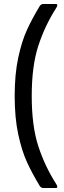

<svg xmlns="http://www.w3.org/2000/svg" viewBox="-20 -834 324 968"><path d="M264 95Q269 103 269 108Q269 114 259 114H198Q193 114 188 111Q183 108 180 103Q142 40 116 -16.5Q90 -73 72 -156.5Q54 -240 54 -350Q54 -460 72 -543.5Q90 -627 116 -683.5Q142 -740 180 -803Q183 -808 188 -811Q193 -814 198 -814H259Q269 -814 269 -808Q269 -803 264 -795Q206 -704 173 -602.5Q140 -501 140 -350Q140 -199 173 -97.5Q206 4 264 95Z"/></svg>

Font: LINE Seed Sans KR Regular
Style: Regular
Weight: 400
Designer: LINE VX Design & Sandoll Inc & Dalton Maag Ltd
Foundry: Sandoll Inc.
Version: Version 1.000